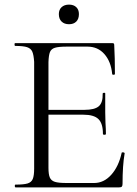

<svg xmlns="http://www.w3.org/2000/svg" viewBox="-20 -812 595 832"><path d="M512 -152Q515 -152 518 -150.5Q521 -149 520 -147Q511 -95 511 -15Q511 -7 508 -3.5Q505 0 496 0H48Q44 0 44 -6Q44 -12 47 -12Q83 -12 99.5 -17Q116 -22 122 -36.5Q128 -51 128 -81V-544Q126 -574 120 -588Q114 -602 97.5 -607.5Q81 -613 46 -613Q43 -613 43 -619Q43 -625 45 -625H468Q472 -625 473.5 -623Q475 -621 475 -616Q478 -561 478 -492Q478 -488 472 -488Q466 -488 466 -492Q461 -545 432.5 -577.5Q404 -610 359 -610H269Q234 -610 218 -605Q202 -600 196.5 -586.5Q191 -573 190 -543V-336H346Q390 -336 408 -351.5Q426 -367 425 -406Q425 -410 431 -410Q437 -410 436 -406V-373V-325L437 -281Q439 -251 439 -232Q439 -228 432.5 -228Q426 -228 426 -232Q426 -277 406.5 -296Q387 -315 341 -315H190V-85Q190 -56 196 -42.5Q202 -29 218 -24Q234 -19 268 -19H388Q430 -19 462 -54.5Q494 -90 507 -149Q507 -152 512 -152ZM235 -751Q235 -770 247 -781Q259 -792 279 -792Q299 -792 310.5 -781Q322 -770 322 -751Q322 -730 310.5 -718.5Q299 -707 279 -707Q259 -707 247 -718.5Q235 -730 235 -751Z"/></svg>

Font: Cormorant Upright
Style: Regular
Weight: 400
Designer: Christian Thalmann (Catharsis Fonts)
Foundry: Catharsis Fonts
Version: Version 3.302